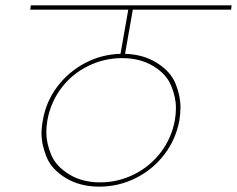

<svg xmlns="http://www.w3.org/2000/svg" viewBox="-20 -760 885 717"><path d="M476 -724 447 -559Q516 -557 567 -524.5Q618 -492 636 -446.5Q654 -401 654 -359Q654 -336 650 -311Q637 -240 594 -183.5Q551 -127 487 -95Q423 -63 351 -63Q279 -63 226 -95Q173 -127 154 -173.5Q135 -220 135 -262Q135 -285 140 -311Q152 -381 194 -436.5Q236 -492 297.5 -524.5Q359 -557 430 -559L459 -724H93L95 -740H845L843 -724ZM633 -311Q637 -335 637 -357Q637 -397 619 -440.5Q601 -484 552 -513.5Q503 -543 436 -543Q369 -543 309 -513.5Q249 -484 209 -431Q169 -378 157 -311Q153 -288 153 -266Q153 -226 171 -182.5Q189 -139 238 -109Q287 -79 354 -79Q421 -79 481 -109Q541 -139 581 -192Q621 -245 633 -311Z"/></svg>

Font: Fz Poppins Thin
Style: Italic
Weight: 100
Italic angle: -10°
Designer: Ninad Kale (Devanagari), Jonny Pinhorn (Latin)
Foundry: Indian Type Foundry
Version: Vit hóa bi Vntype.Com & FontZin.Com